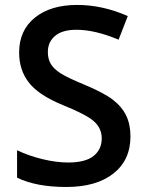

<svg xmlns="http://www.w3.org/2000/svg" viewBox="-20 -744 590 774"><path d="M505.9 -193.8Q505.9 -98.6 437 -44.4Q368.2 9.8 247.1 9.8Q126 9.8 48.8 -27.8V-138.2Q97.7 -115.2 152.6 -102.1Q207.5 -88.9 254.9 -88.9Q324.2 -88.9 357.2 -115.2Q390.1 -141.6 390.1 -186Q390.1 -226.1 359.9 -253.9Q329.6 -281.7 234.9 -319.8Q137.2 -359.4 97.2 -410.2Q57.1 -460.9 57.1 -532.2Q57.1 -621.6 120.6 -672.9Q184.1 -724.1 291 -724.1Q393.6 -724.1 495.1 -679.2L458 -584Q362.8 -624 288.1 -624Q231.4 -624 202.1 -599.4Q172.9 -574.7 172.9 -534.2Q172.9 -506.3 184.6 -486.6Q196.3 -466.8 223.1 -449.2Q250 -431.6 319.8 -402.8Q398.4 -370.1 435.1 -341.8Q471.7 -313.5 488.8 -277.8Q505.9 -242.2 505.9 -193.8Z"/></svg>

Font: f3_51262          
Style: Regular
Weight: 600
Foundry: Ascender Corporation
Version: Version 1.10